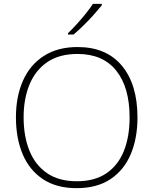

<svg xmlns="http://www.w3.org/2000/svg" viewBox="-20 -970 799 1000"><path d="M696 -358Q696 -250 661 -167Q626 -84 555.5 -37Q485 10 379 10Q274 10 203.5 -37Q133 -84 98 -167Q63 -250 63 -359Q63 -467 99.5 -549.5Q136 -632 208 -678.5Q280 -725 384 -725Q534 -725 615 -627.5Q696 -530 696 -358ZM103 -359Q103 -261 133 -186Q163 -111 224.5 -68.5Q286 -26 380 -26Q474 -26 535 -68Q596 -110 625.5 -184.5Q655 -259 655 -358Q655 -515 585.5 -602Q516 -689 384 -689Q289 -689 227 -647Q165 -605 134 -530.5Q103 -456 103 -359ZM510 -942Q493 -921 468.5 -893.5Q444 -866 416 -838.5Q388 -811 363 -790H334V-797Q355 -817 380 -844.5Q405 -872 427.5 -900Q450 -928 464 -950H510Z"/></svg>

Font: Noto Sans Gujarati ExtraLight
Style: Regular
Weight: 200
Designer: Jelle Bosma - Monotype Design Team, Universal Thirst
Foundry: Monotype Imaging Inc.
Version: Version 2.106; ttfautohint (v1.8.4.7-5d5b)